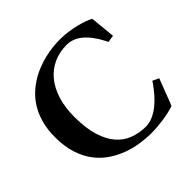

<svg xmlns="http://www.w3.org/2000/svg" viewBox="-186 -908 1090 1090"><g transform="rotate(-45 358.5 -363.0)"><path d="M668.9 -536.1 625.5 -529.8 619.1 -543.9Q582.5 -614.7 539.6 -650.4Q496.6 -686 446.3 -686Q388.2 -686 340.6 -664.3Q293 -642.6 259 -601.3Q225.1 -560.1 206.5 -500.7Q188 -441.4 188 -366.7Q188 -273.9 207.5 -211.4Q227.1 -148.9 260.5 -111.1Q293.9 -73.2 338.4 -56.6Q382.8 -40 432.6 -39.1Q463.4 -38.6 492.4 -51.3Q521.5 -64 547.4 -84.7Q573.2 -105.5 596.2 -131.8Q619.1 -158.2 638.2 -185.1L646 -197.8L684.1 -180.2Q676.3 -160.2 669.4 -142.3Q662.6 -124.5 656.2 -107.9Q650.9 -93.8 645.5 -79.6Q640.1 -65.4 635.5 -53.5Q630.9 -41.5 627 -32.2Q623 -22.9 621.1 -19Q597.7 -11.2 572 -5.9Q546.4 -0.5 521 2.9Q495.6 6.3 472.7 7.8Q449.7 9.3 432.1 9.3Q391.1 9.3 345 2.4Q298.8 -4.4 254.2 -20.8Q209.5 -37.1 168.7 -64.5Q127.9 -91.8 96.7 -132.8Q65.4 -173.8 47.1 -230.5Q28.8 -287.1 28.8 -361.3Q28.8 -418 40.3 -463.9Q51.8 -509.8 72 -546.9Q92.3 -584 119.9 -612.3Q147.5 -640.6 179.4 -661.6Q211.4 -682.6 246.3 -697Q281.2 -711.4 316.4 -720Q351.6 -728.5 385.5 -731.9Q419.4 -735.4 449.2 -734.9Q480.5 -734.4 511.7 -729.5Q543 -724.6 570.3 -717.8Q597.7 -710.9 619.6 -702.9Q641.6 -694.8 653.8 -687.5Z"/></g></svg>

Font: Varendra
Style: Regular
Weight: 700
Designer: Jacob Thomas
Foundry: Bangla Type Foundry
Version: Version 1.008